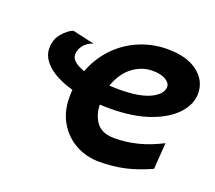

<svg xmlns="http://www.w3.org/2000/svg" viewBox="-93 -628 858 765"><g transform="rotate(20 335.5 -245.5)"><path d="M616.7 -147.9 608.9 -36.1Q549.8 -9.8 500.2 1.2Q450.7 12.2 393.6 12.2Q338.9 12.2 293.7 -12.5Q248.5 -37.1 221.4 -82.5Q194.3 -127.9 194.3 -189.5Q194.3 -260.3 218.5 -317.9Q242.7 -375.5 284.9 -417Q327.1 -458.5 381.8 -480.7Q436.5 -502.9 497.6 -502.9Q579.6 -502.9 625.5 -467.5Q671.4 -432.1 671.4 -377.9Q671.4 -331.5 634 -291.3Q596.7 -251 527.1 -226.3Q457.5 -201.7 360.8 -201.7Q261.2 -201.7 192.4 -221.7Q123.5 -241.7 87.9 -274.2Q52.2 -306.6 52.2 -344.7Q52.2 -383.8 75 -409.7Q97.7 -435.5 118.7 -443.4L211.9 -422.4Q187 -415 172.4 -397Q157.7 -378.9 157.7 -357.4Q157.7 -338.4 176.5 -325Q195.3 -311.5 226.3 -302.7Q257.3 -293.9 294.2 -289.8Q331.1 -285.6 367.7 -285.6Q457 -285.6 501.7 -307.9Q546.4 -330.1 546.4 -361.3Q546.4 -377 526.4 -389.2Q506.3 -401.4 470.2 -401.4Q431.2 -401.4 396.2 -379.2Q361.3 -356.9 339.6 -314.2Q317.9 -271.5 317.9 -209Q317.9 -161.1 341.1 -128.9Q364.3 -96.7 418.9 -96.7Q466.8 -96.7 515.9 -108.9Q564.9 -121.1 616.7 -147.9Z"/></g></svg>

Font: Andika
Style: Bold Italic
Weight: 700
Italic angle: -14°
Designer: Victor Gaultney, Annie Olsen, Julie Remington, Don Collingsworth, Eric Hays, Becca Hirsbrunner
Foundry: SIL International
Version: Version 6.101